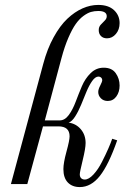

<svg xmlns="http://www.w3.org/2000/svg" viewBox="-20 -740 530 772"><path d="M375 -720.2Q416 -720.2 438.5 -699.2Q460.9 -678.2 460.9 -647Q460.9 -621.1 446 -603.5Q431.2 -585.9 410.2 -585.9Q395 -585.9 386 -595Q377 -604 377 -619.1Q377 -631.8 385 -640.6Q393.1 -649.4 401.1 -657.2Q409.2 -665 409.2 -674.8Q409.2 -695.8 375 -695.8Q359.4 -695.8 345.7 -691.9Q332 -688 315.4 -675.8Q298.8 -663.6 284.4 -643.3Q270 -623 254.9 -588.1Q239.7 -553.2 227.1 -505.9L160.2 -255.9H220.2Q240.7 -255.9 256.6 -277.6Q272.5 -299.3 284.2 -330.6Q295.9 -361.8 309.1 -393.1Q322.3 -424.3 344.5 -446Q366.7 -467.8 397 -467.8Q429.7 -467.8 445.3 -445.8Q460.9 -423.8 460.9 -396Q460.9 -370.1 447.8 -352.1Q434.6 -334 413.1 -334Q396.5 -334 385.7 -344.7Q375 -355.5 375 -370.1Q375 -380.9 383.1 -396.2Q391.1 -411.6 391.1 -418Q391.1 -423.8 386.7 -428Q382.3 -432.1 376 -432.1Q363.3 -432.1 350.8 -414.6Q338.4 -397 327.6 -371.1Q316.9 -345.2 306.2 -318.8Q295.4 -292.5 282.2 -271.7Q269 -251 255.9 -247.1Q286.1 -242.7 305.2 -220Q324.2 -197.3 324.2 -165Q324.2 -143.6 312.5 -95.9Q300.8 -48.3 300.8 -39.1Q300.8 -28.8 306.4 -23.4Q312 -18.1 320.8 -18.1Q336.9 -18.1 355.7 -38.3Q374.5 -58.6 389.9 -88.9Q405.3 -119.1 415.3 -142.1Q425.3 -165 431.2 -182.1L451.2 -175.8Q417 -77.6 381.6 -32.7Q346.2 12.2 300.8 12.2Q270.5 12.2 252.7 -6.3Q234.9 -24.9 234.9 -60.1Q234.9 -85 247.3 -130.4Q259.8 -175.8 259.8 -191.9Q259.8 -231.9 214.8 -231.9H152.8L89.8 0H23.9L153.8 -482.9Q169.9 -543.5 195.6 -590.1Q221.2 -636.7 250.7 -664.6Q280.3 -692.4 311.8 -706.3Q343.3 -720.2 375 -720.2Z"/></svg>

Font: Flanker Steampunk
Style: Italic
Weight: 400
Italic angle: -12°
Designer: Alexey Kryukov, Leonardo Di Lena
Foundry: Alexey Kryukov, Leonardo Di Lena
Version: 1.210